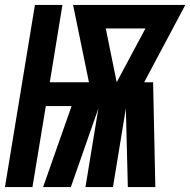

<svg xmlns="http://www.w3.org/2000/svg" viewBox="-40 -755 768 775"><path d="M-20 0 101 -735H212L161 -423H319L255 -735H708L542 -423H578L587 0H476L468 -317L416 0H305L357 -317L246 0H134L249 -327H145L91 0ZM431 -423 547 -640H387Z"/></svg>

Font: Iosevka Custom
Style: Bold Italic
Weight: 700
Italic angle: -9°
Designer: Belleve Invis
Foundry: Belleve Invis
Version: Version 30.3.1; ttfautohint (v1.8.3)